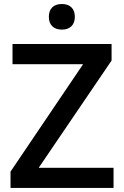

<svg xmlns="http://www.w3.org/2000/svg" viewBox="-20 -932 615 952"><path d="M32.2 0ZM543 0H32.2V-81.1L392.1 -613.8H42V-713.9H533.2V-631.8L171.9 -100.1H543ZM222.2 -848.1Q222.2 -878.9 239 -895.5Q255.9 -912.1 287.1 -912.1Q317.4 -912.1 334.2 -895.5Q351.1 -878.9 351.1 -848.1Q351.1 -818.8 334.2 -802Q317.4 -785.2 287.1 -785.2Q255.9 -785.2 239 -802Q222.2 -818.8 222.2 -848.1Z"/></svg>

Font: Open Sans Semibold
Style: Regular
Weight: 600
Foundry: Ascender Corporation
Version: Version 1.10; ttfautohint (v1.5.65-e2d9)